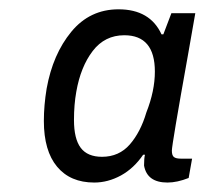

<svg xmlns="http://www.w3.org/2000/svg" viewBox="-20 -718 435 408"><path d="M180.2 -330.1Q129.4 -330.1 101.3 -363.8Q73.2 -397.5 73.2 -460.9Q73.2 -494.1 79.1 -529.8Q92.3 -603 131.6 -650.6Q170.9 -698.2 231.9 -698.2Q298.8 -698.2 323.2 -645H327.1L344.2 -689.9H395L378.9 -598.1Q345.2 -410.2 345.2 -397.9Q345.2 -387.7 349.6 -384.3Q354 -380.9 363.8 -380.9H388.2L380.9 -339.8Q356.4 -330.1 335.9 -330.1Q292.5 -330.1 286.1 -366.2Q286.1 -382.3 288.1 -389.2H284.2Q264.6 -360.4 237.1 -345.2Q209.5 -330.1 180.2 -330.1ZM196.8 -384.8Q232.9 -384.8 255.9 -411.1Q278.8 -437.5 291 -479Q309.1 -524.9 309.1 -565.9Q309.1 -643.1 244.1 -643.1Q202.6 -643.1 177 -609.6Q151.4 -576.2 142.1 -522.9Q137.2 -495.6 137.2 -462.9Q137.2 -422.9 151.6 -403.8Q166 -384.8 196.8 -384.8Z"/></svg>

Font: Archivo
Style: Italic
Weight: 400
Italic angle: -10°
Designer: Hector Gatti
Foundry: Omnibus-Type
Version: Version 2.001